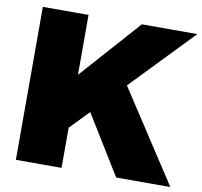

<svg xmlns="http://www.w3.org/2000/svg" viewBox="-80 -805 938 890"><g transform="rotate(10 389.0 -360.0)"><path d="M51 0H266V-189L352 -278L523 0H778L498 -429L778 -720H517L266 -438V-720H51Z"/></g></svg>

Font: Aspekta 950
Style: Regular
Weight: 950
Designer: Ivo Dolenc
Version: Version 2.000